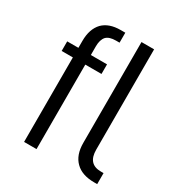

<svg xmlns="http://www.w3.org/2000/svg" viewBox="-165 -801 851 913"><g transform="rotate(30 260.5 -345.0)"><path d="M168.9 -564.5V-516.6H257.8V-463.9H168.9V0H100.6V-463.9H39.1V-516.6H100.6V-554.7Q100.6 -620.1 134.8 -656.2Q168.9 -690.4 232.4 -690.4H257.8V-635.7H238.3Q202.1 -635.7 185.5 -619.1Q168.9 -600.6 168.9 -564.5ZM346.7 -136.7V-690.4H416V-139.6Q416 -60.5 487.3 -60.5H502V0H485.4Q418 0 382.8 -35.2Q346.7 -70.3 346.7 -136.7Z"/></g></svg>

Font: Dinish Condensed
Style: Regular
Weight: 400
Width: 3
Designer: Bert Driehuis
Foundry: Playbeing
Version: Version 3.006; git-39231f3c-release